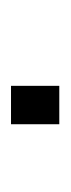

<svg xmlns="http://www.w3.org/2000/svg" viewBox="87 -471 126 340"><g transform="rotate(-90 150.0 -301.0)"><path d="M100 -344.5H168V-259H100Z"/></g></svg>

Font: Trispace Condensed ExtraLight
Style: Regular
Weight: 200
Width: 3
Designer: Tyler Finck
Foundry: Etcetera Type Company
Version: Version 1.210; ttfautohint (v1.8.3)